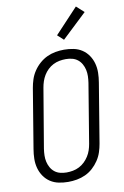

<svg xmlns="http://www.w3.org/2000/svg" viewBox="-105 -1034 709 1101"><g transform="rotate(-10 250.0 -483.5)"><path d="M201 8Q173 8 146 2.5Q119 -3 97 -17.5Q75 -32 60 -54Q45 -76 38 -102Q31 -128 31.5 -156Q32 -184 37 -213L94 -558Q98 -582 106 -606.5Q114 -631 129 -653.5Q144 -676 164.5 -694Q185 -712 208.5 -723Q232 -734 257.5 -738.5Q283 -743 308 -743Q336 -743 363 -737.5Q390 -732 412 -717.5Q434 -703 449 -681Q464 -659 471 -633Q478 -607 477.5 -579Q477 -551 472 -522L415 -177Q411 -153 403 -128.5Q395 -104 380 -81.5Q365 -59 345 -41Q325 -23 301 -12Q277 -1 251.5 3.5Q226 8 201 8ZM201 -47Q219 -47 238 -50.5Q257 -54 274.5 -63Q292 -72 306 -85.5Q320 -99 330.5 -115.5Q341 -132 347 -150Q353 -168 356 -186L413 -531Q416 -551 416.5 -570Q417 -589 413 -607Q409 -625 400 -641Q391 -657 377 -668Q363 -679 345 -683.5Q327 -688 308 -688Q290 -688 271 -684.5Q252 -681 234.5 -672Q217 -663 203 -649.5Q189 -636 179 -619.5Q169 -603 163 -585Q157 -567 154 -549L96 -204Q93 -184 92.5 -165Q92 -146 96 -128Q100 -110 109 -94Q118 -78 132 -67Q146 -56 164 -51.5Q182 -47 201 -47ZM318 -799 283 -831 418 -975 462 -935Z"/></g></svg>

Font: Iosevka Term Curly Light
Style: Italic
Weight: 300
Italic angle: -9°
Designer: Belleve Invis
Foundry: Belleve Invis
Version: Version 32.3.0